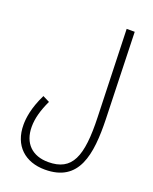

<svg xmlns="http://www.w3.org/2000/svg" viewBox="-169 -796 892 1119"><g transform="rotate(20 277.5 -237.0)"><path d="M44 26C44 156 127 230 250 230C461 230 490 52 484 -169L468 -704H418L435 -163C443 81 401 182 253 182C155 182 93 124 93 21C93 -31 108 -85 138 -149L96 -170C51 -78 44 -13 44 26Z"/></g></svg>

Font: Noto Sans Arabic UI XCn Lt
Style: Regular
Weight: 300
Width: 2
Designer: Monotype Design Team, Nadine Chahine and Nizar Qandah
Foundry: Monotype Imaging Inc.
Version: Version 2.010